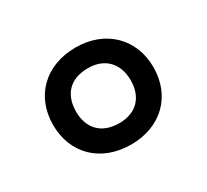

<svg xmlns="http://www.w3.org/2000/svg" viewBox="-78 -837 583 542"><g transform="rotate(-30 214.0 -566.0)"><path d="M214 -408C311 -408 377 -472 377 -566C377 -659 311 -724 214 -724C115 -724 50 -659 50 -566C50 -472 116 -408 214 -408ZM215 -477C156 -477 125 -513 125 -566C125 -621 156 -656 215 -656C270 -656 303 -621 303 -566C303 -513 272 -477 215 -477Z"/></g></svg>

Font: Noto Sans Malayalam Medium
Style: Regular
Weight: 500
Designer: Jelle Bosma - Monotype Design Team
Foundry: Monotype Imaging Inc.
Version: Version 2.104